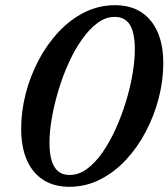

<svg xmlns="http://www.w3.org/2000/svg" viewBox="-20 -707 648 739"><path d="M170.5 -158.5Q170.5 -94.5 189.8 -64Q209 -33.5 248 -33.5Q283 -33.5 315 -57Q347 -80.5 375 -121Q403 -161.5 425.8 -212Q448.5 -262.5 465 -316.8Q481.5 -371 490.2 -422.8Q499 -474.5 499 -516.5Q499 -581 480 -611.5Q461 -642 421.5 -642Q386.5 -642 354.8 -618.2Q323 -594.5 294.8 -554.2Q266.5 -514 243.8 -463.5Q221 -413 204.8 -358.8Q188.5 -304.5 179.5 -252.5Q170.5 -200.5 170.5 -158.5ZM423.5 -687Q481 -687 522.2 -661Q563.5 -635 586 -585Q608.5 -535 608.5 -463Q608.5 -397.5 591.2 -330.2Q574 -263 542 -201.8Q510 -140.5 465.2 -92.2Q420.5 -44 365.2 -16Q310 12 246.5 12Q189 12 147.5 -14Q106 -40 83.8 -90Q61.5 -140 61.5 -212Q61.5 -277.5 78.5 -344.8Q95.5 -412 127.5 -473.2Q159.5 -534.5 204.2 -582.8Q249 -631 304.2 -659Q359.5 -687 423.5 -687Z"/></svg>

Font: Newsreader 24pt SemiBold
Style: Italic
Weight: 600
Italic angle: -17°
Designer: Hugues Gentile
Foundry: Production Type
Version: Version 1.003